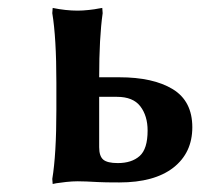

<svg xmlns="http://www.w3.org/2000/svg" viewBox="-20 -457 505 484"><path d="M352.1 -127.9Q352.1 -165 333.7 -189Q315.4 -212.9 274.9 -212.9H230V-85.9Q230 -63.5 240.2 -54.7Q250.5 -45.9 276.9 -45.9Q312 -45.9 332 -63.7Q352.1 -81.5 352.1 -127.9ZM238.8 -423.8Q230 -361.8 230 -262.2H280.8Q366.2 -262.2 415.5 -232.2Q464.8 -202.1 464.8 -136.2Q464.8 -71.8 417 -34.4Q369.1 2.9 280.8 2.9Q243.2 2.9 228 2Q193.8 0 175.8 0Q162.6 0 146.7 1.7Q130.9 3.4 122.1 4.9L112.8 6.8L111.8 -5.9Q122.1 -67.9 122.1 -180.2V-249Q122.1 -361.8 111.8 -423.8L112.8 -437Q146 -430.2 175.8 -430.2Q188.5 -430.2 204.1 -431.9Q219.7 -433.6 228.5 -435.5L237.8 -437Z"/></svg>

Font: Linear Smooth
Style: Bold
Weight: 700
Designer: Philipp H. Poll, Flanker
Foundry: Philipp H. Poll, reworked by Flanker
Version: Version 1.061 | FøM Fix